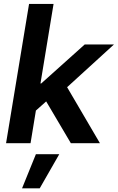

<svg xmlns="http://www.w3.org/2000/svg" viewBox="-20 -748 615 1003"><path d="M11.7 0 131.8 -727.5H259.8L191.4 -312H195.3L422.4 -515.6H575.2L330.6 -292.5L502 0H350.1L221.2 -218.3L167.5 -170.4L139.6 0ZM95.2 235.8 167.5 57.6H289.6L187.5 235.8Z"/></svg>

Font: Inter Display Semi Bold
Style: Italic
Weight: 600
Italic angle: -9.39999°
Designer: Rasmus Andersson
Foundry: rsms
Version: Version 4.000;git-4fc901f